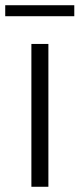

<svg xmlns="http://www.w3.org/2000/svg" viewBox="-35 -714 304 734"><path d="M85 0H150V-546H85ZM-15 -652H249V-694H-15Z"/></svg>

Font: Wafeq Light
Style: Regular
Weight: 300
Designer: Rasmus Andersson & Azza Alameddine
Foundry: Google & TypeTogether
Version: Version 3.000;January 28, 2025;FontCreator 15.0.0.3014 64-bi